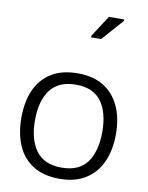

<svg xmlns="http://www.w3.org/2000/svg" viewBox="-117 -1226 1016 1318"><g transform="rotate(10 390.5 -567.0)"><path d="M720 -358Q720 -247 682.5 -164.5Q645 -82 572 -36Q499 10 391 10Q280 10 206.5 -36Q133 -82 97 -165Q61 -248 61 -359Q61 -469 97 -551Q133 -633 206.5 -679Q280 -725 392 -725Q499 -725 572 -679.5Q645 -634 682.5 -551.5Q720 -469 720 -358ZM156 -358Q156 -223 213 -145.5Q270 -68 391 -68Q513 -68 569 -145.5Q625 -223 625 -358Q625 -493 569 -569.5Q513 -646 392 -646Q271 -646 213.5 -569.5Q156 -493 156 -358ZM437 -984V-996L533 -1144H639V-1134L506 -984Z"/></g></svg>

Font: Noto Sans Tifinagh Air
Style: Regular
Weight: 400
Designer: JamraPatel
Foundry: JamraPatel LLC
Version: Version 2.006; ttfautohint (v1.8.4.7-5d5b)